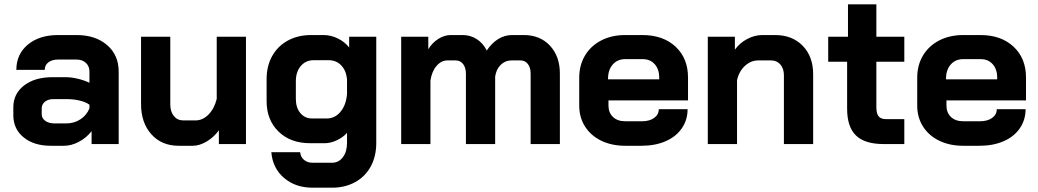

<svg xmlns="http://www.w3.org/2000/svg" viewBox="-20 -670 4826 893"><path d="M42 -134V-171Q42 -234 92 -272.5Q142 -311 224 -311H285Q311 -311 341 -304Q371 -297 396 -285V-337Q396 -362 379.5 -377.5Q363 -393 336 -393H250Q222 -393 205 -380Q188 -367 188 -345H56Q56 -418 109.5 -462.5Q163 -507 250 -507H336Q424 -507 478 -460.5Q532 -414 532 -337V0H406V-60Q382 -29 347 -10.5Q312 8 278 8H216Q138 8 90 -31Q42 -70 42 -134ZM288 -96Q325 -96 354 -115Q383 -134 396 -166V-183Q380 -195 351.5 -202Q323 -209 291 -209H228Q204 -209 189 -197Q174 -185 174 -165V-139Q174 -120 190.5 -108Q207 -96 234 -96Z M636 -186V-499H772V-184Q772 -151 788.5 -130.5Q805 -110 832 -110H890Q923 -110 950 -137.5Q977 -165 988 -210V-499H1124V0H998V-64Q975 -32 941.5 -12Q908 8 877 8H811Q732 8 684 -45.5Q636 -99 636 -186Z M1242 38H1376Q1378 60 1394 73.5Q1410 87 1434 87H1524Q1555 87 1574.5 61.5Q1594 36 1594 -5V-52Q1574 -30 1545.5 -17Q1517 -4 1491 -4H1422Q1331 -4 1275.5 -58Q1220 -112 1220 -200V-302Q1220 -363 1246 -409.5Q1272 -456 1319 -481.5Q1366 -507 1427 -507H1485Q1519 -507 1551.5 -491Q1584 -475 1604 -449V-499H1730V-5Q1730 57 1704.5 104Q1679 151 1632 177Q1585 203 1524 203H1434Q1354 203 1301 157.5Q1248 112 1242 38ZM1500 -119Q1538 -119 1564 -150.5Q1590 -182 1594 -233V-302Q1590 -342 1567 -366Q1544 -390 1509 -390H1439Q1402 -390 1379 -363Q1356 -336 1356 -292V-210Q1356 -169 1377 -144Q1398 -119 1431 -119Z M2584 -328V0H2448V-328Q2448 -356 2435 -372.5Q2422 -389 2401 -389H2358Q2330 -389 2309 -368.5Q2288 -348 2283 -314V0H2147V-327Q2147 -355 2134 -372Q2121 -389 2100 -389H2061Q2032 -389 2010 -363Q1988 -337 1982 -295V0H1846V-499H1972V-441Q1990 -471 2018.5 -489Q2047 -507 2076 -507H2132Q2168 -507 2197.5 -488Q2227 -469 2244 -435Q2266 -469 2296.5 -488Q2327 -507 2361 -507H2416Q2492 -507 2538 -457.5Q2584 -408 2584 -328Z M2674 -179V-308Q2674 -367 2701 -412Q2728 -457 2776.5 -482Q2825 -507 2888 -507H2968Q3064 -507 3122 -453Q3180 -399 3180 -309V-203H2810V-179Q2810 -146 2831 -126Q2852 -106 2888 -106H2966Q3001 -106 3022.5 -121.5Q3044 -137 3044 -162H3178Q3178 -112 3151 -73Q3124 -34 3075.5 -13Q3027 8 2964 8H2888Q2825 8 2776.5 -15.5Q2728 -39 2701 -81.5Q2674 -124 2674 -179ZM3046 -301V-309Q3046 -348 3025 -371.5Q3004 -395 2969 -395H2888Q2852 -395 2830 -370Q2808 -345 2808 -304V-301Z M3272 -499H3398V-439Q3420 -470 3455 -488.5Q3490 -507 3525 -507H3585Q3665 -507 3713.5 -457Q3762 -407 3762 -325V0H3626V-320Q3626 -351 3609.5 -370Q3593 -389 3567 -389H3507Q3472 -389 3444.5 -363.5Q3417 -338 3408 -297V0H3272Z M3920 -164V-383H3832V-499H3924V-650H4056V-499H4186V-383H4056V-170Q4056 -142 4066.5 -129Q4077 -116 4100 -116H4186V0H4090Q4002 0 3961 -40Q3920 -80 3920 -164Z M4246 -179V-308Q4246 -367 4273 -412Q4300 -457 4348.5 -482Q4397 -507 4460 -507H4540Q4636 -507 4694 -453Q4752 -399 4752 -309V-203H4382V-179Q4382 -146 4403 -126Q4424 -106 4460 -106H4538Q4573 -106 4594.5 -121.5Q4616 -137 4616 -162H4750Q4750 -112 4723 -73Q4696 -34 4647.5 -13Q4599 8 4536 8H4460Q4397 8 4348.5 -15.5Q4300 -39 4273 -81.5Q4246 -124 4246 -179ZM4618 -301V-309Q4618 -348 4597 -371.5Q4576 -395 4541 -395H4460Q4424 -395 4402 -370Q4380 -345 4380 -304V-301Z"/></svg>

Font: Stavian Bold
Style: Bold
Weight: 700
Version: Version 1.000; ttfautohint (v1.6)